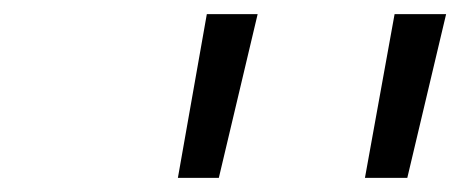

<svg xmlns="http://www.w3.org/2000/svg" viewBox="-20 -690 652 272"><path d="M273 -670 232 -438H290L345 -670ZM497 -438H557L612 -670H539Z"/></svg>

Font: LT Wave Mono Light
Style: Italic
Weight: 300
Designer: Daniel Lyons
Version: Version 2.5 (Glyphs App)